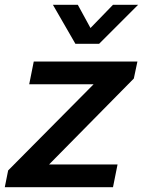

<svg xmlns="http://www.w3.org/2000/svg" viewBox="-33 -782 597 802"><path d="M541 -525H108L89 -430H358L1 -70L-13 0H439L458 -95H172L526 -454ZM188 -762 282 -599H381L544 -762H439L345 -665L292 -762Z"/></svg>

Font: Nacelle SemiBold
Style: Italic
Weight: 600
Italic angle: -12°
Designer: Sora Sagano
Foundry: Sora Sagano
Version: Version 1.000;FEAKit 1.0